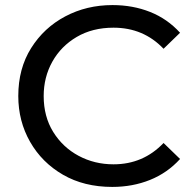

<svg xmlns="http://www.w3.org/2000/svg" viewBox="-20 -728 758 756"><path d="M422 8Q311 8 228 -40Q145 -88 98.5 -169.5Q52 -251 52 -350Q52 -458 102.5 -538.5Q153 -619 237 -663.5Q321 -708 423 -708Q503 -708 571 -681Q639 -654 689 -599L624 -536Q545 -619 427 -619Q344 -619 282 -582.5Q220 -546 186 -485Q152 -424 152 -350Q152 -269 189.5 -208.5Q227 -148 289.5 -114.5Q352 -81 427 -81Q544 -81 624 -165L689 -102Q639 -47 570.5 -19.5Q502 8 422 8Z"/></svg>

Font: Argentum Novus
Style: Regular
Weight: 400
Designer: Julieta Ulanovsky
Foundry: Julieta Ulanovsky
Version: Version 7.20;July 27, 2021;FontCreator 13.0.0.2683 64-bit